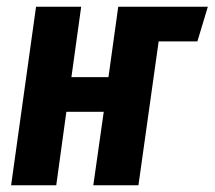

<svg xmlns="http://www.w3.org/2000/svg" viewBox="-20 -550 637 570"><path d="M566 -427H451L391 0H257L288 -218H177L147 0H13L87 -530H221L192 -321H302L331 -530H597Z"/></svg>

Font: Fira Sans Compressed SemiBold
Style: Italic
Weight: 600
Width: 1
Italic angle: -8°
Designer: bBox Type GmbH & Carrois Corporate GbR & Edenspiekermann AG
Foundry: bBox Type GmbH & Carrois Corporate GbR & Edenspiekermann AG
Version: Version 4.301